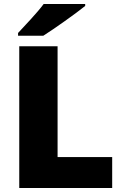

<svg xmlns="http://www.w3.org/2000/svg" viewBox="-20 -947 622 967"><path d="M409 -917V-927H200C167 -882 105 -818 71 -781V-767H198C252 -801 362 -879 409 -917ZM77 0H545V-156H270V-714H77Z"/></svg>

Font: Noto Sans Arabic UI Bk
Style: Regular
Weight: 900
Designer: Monotype Design Team, Nadine Chahine and Nizar Qandah
Foundry: Monotype Imaging Inc.
Version: Version 2.010